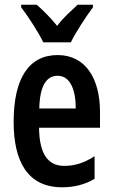

<svg xmlns="http://www.w3.org/2000/svg" viewBox="-20 -786 479 816"><path d="M164 -606H281C302 -649 345 -715 375 -755V-766H310C281 -738 253 -716 223 -676C194 -712 159 -746 136 -766H70V-755C102 -713 145 -646 164 -606ZM225 -552C102 -552 38 -452 38 -268C38 -102 96 10 244 10C294 10 340 -1 382 -26V-122C337 -93 297 -81 253 -81C183 -81 147 -133 146 -243H405V-310C405 -453 343 -552 225 -552ZM225 -464C277 -464 302 -407 302 -325H147C149 -424 179 -464 225 -464Z"/></svg>

Font: Noto Sans Gujarati ExtraCondensed SemiBold
Style: Regular
Weight: 600
Width: 2
Designer: Jelle Bosma - Monotype Design Team, Universal Thirst
Foundry: Monotype Imaging Inc.
Version: Version 2.106